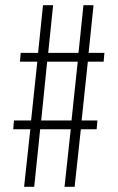

<svg xmlns="http://www.w3.org/2000/svg" viewBox="-20 -721 454 741"><path d="M319 -483 295 -256H356L353 -222H292L268 0H229L253 -222H135L112 0H73L97 -222H31L34 -256H100L124 -483H57L60 -517H127L146 -701H185L166 -517H283L302 -701H341L322 -517H383L380 -483ZM280 -483H162L139 -256H256Z"/></svg>

Font: Bebas Neue Book
Style: Regular
Weight: 300
Designer: Ryoichi Tsunekawa
Foundry: Ryoichi Tsunekawa
Version: Version 1.003;PS 001.003;hotconv 1.0.88;makeotf.lib2.5.64775